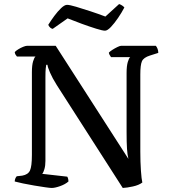

<svg xmlns="http://www.w3.org/2000/svg" viewBox="-20 -931 841 951"><path d="M236 0Q228 0 203.5 -3.5Q179 -7 149.5 -12Q120 -17 93.5 -22.5Q67 -28 53 -32Q53 -40 56 -47Q59 -54 63 -58L90 -61Q119 -66 128.5 -86.5Q138 -107 138 -164V-573Q138 -608 144 -627.5Q150 -647 156 -651H64Q61 -654 57.5 -659.5Q54 -665 53 -673Q58 -679 70 -686.5Q82 -694 94.5 -699Q107 -704 113 -704H256L616 -144Q611 -164 609 -194.5Q607 -225 607 -277V-570Q607 -604 613 -624Q619 -644 625 -648H530Q528 -652 524.5 -656.5Q521 -661 519 -670Q524 -676 536.5 -684Q549 -692 561.5 -698Q574 -704 579 -704H752Q757 -698 760.5 -689Q764 -680 764 -669L723 -656Q691 -646 683 -627.5Q675 -609 675 -562V-180Q675 -129 678 -86Q681 -43 685 -27Q668 -14 638.5 -7.5Q609 -1 588 0L261 -510Q239 -545 227.5 -572Q216 -599 215 -610H209Q208 -606 206.5 -592Q205 -578 205 -547V-134Q205 -111 200 -93.5Q195 -76 189 -70L313 -56Q315 -54 317 -47Q319 -40 319 -32Q303 -18 277.5 -9Q252 0 236 0ZM500 -779Q488 -779 456 -789Q424 -799 385.5 -813Q347 -827 315 -840L241 -788Q235 -789 229 -794Q223 -799 219 -808Q232 -829 249 -852Q266 -875 283 -891Q300 -907 312 -907Q325 -907 357 -897.5Q389 -888 428.5 -875Q468 -862 502 -849L570 -911Q579 -908 586 -903Q593 -898 596 -894Q583 -869 565 -842.5Q547 -816 529.5 -797.5Q512 -779 500 -779Z"/></svg>

Font: Texturina
Style: Regular
Weight: 400
Designer: Guillermo Torres Carreño
Foundry: Omnibus-Type
Version: Version 1.002; ttfautohint (v1.8.3)